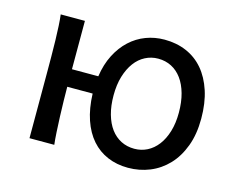

<svg xmlns="http://www.w3.org/2000/svg" viewBox="-79 -623 922 749"><g transform="rotate(15 382.0 -248.0)"><path d="M363.8 -246.6Q363.8 -204.1 373.3 -170.4Q382.8 -136.7 400.1 -113.5Q417.5 -90.3 441.7 -78.1Q465.8 -65.9 495.6 -65.9Q523.4 -65.9 547.4 -78.1Q571.3 -90.3 589.1 -113.5Q606.9 -136.7 617.2 -170.4Q627.4 -204.1 627.4 -246.6Q627.4 -289.6 617.9 -323.5Q608.4 -357.4 591.1 -381.1Q573.7 -404.8 549.6 -417.2Q525.4 -429.7 495.6 -429.7Q467.8 -429.7 443.6 -417.2Q419.4 -404.8 401.9 -381.1Q384.3 -357.4 374 -323.5Q363.8 -289.6 363.8 -246.6ZM180.7 -302.7H287.1Q294.4 -352.5 314 -390.6Q333.5 -428.7 361.8 -454.8Q390.1 -481 425.5 -494.4Q460.9 -507.8 500.5 -507.8Q548.8 -507.8 588.9 -490.7Q628.9 -473.6 657.5 -440.2Q686 -406.7 701.9 -358.2Q717.8 -309.6 717.8 -246.6Q717.8 -183.6 699.7 -135.3Q681.6 -86.9 650.6 -54.2Q619.6 -21.5 578.4 -4.6Q537.1 12.2 490.7 12.2Q445.3 12.2 408 -3.7Q370.6 -19.5 343.5 -50.3Q316.4 -81.1 300.8 -126.7Q285.2 -172.4 283.2 -231.9H180.7Q180.7 -208.5 181.4 -176.5Q182.1 -144.5 183.3 -111.8Q184.6 -79.1 186.3 -49.3Q188 -19.5 190.4 0H90.3V-258.8Q90.3 -294.4 90.1 -329.1Q89.8 -363.8 89.1 -394.8Q88.4 -425.8 86.9 -452.4Q85.4 -479 83 -498H180.7Z"/></g></svg>

Font: Andika Cyr
Style: Regular
Weight: 400
Designer: Victor Gaultney, Annie Olsen, Julie Remington, Don Collingsworth, Eric Hays, Becca Hirsbrunner
Foundry: SIL International
Version: Version 5.000